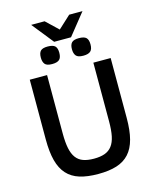

<svg xmlns="http://www.w3.org/2000/svg" viewBox="-145 -1107 985 1219"><g transform="rotate(-15 347.0 -497.5)"><path d="M612.8 -282.2Q612.8 -200.2 597.9 -143.6Q583 -86.9 551 -51.8Q519 -16.6 468.8 -0.7Q418.5 15.1 347.2 15.1Q275.9 15.1 225.3 -0.7Q174.8 -16.6 142.8 -52Q110.8 -87.4 95.9 -144Q81.1 -200.7 81.1 -282.2V-675.8H194.8V-292Q194.8 -233.4 202.9 -194.1Q210.9 -154.8 229 -130.6Q247.1 -106.4 275.9 -96.2Q304.7 -85.9 346.2 -85.9Q388.2 -85.9 417.2 -96.4Q446.3 -106.9 464.6 -130.9Q482.9 -154.8 491 -193.8Q499 -232.9 499 -290V-675.8H612.8ZM511.7 -793Q511.7 -760.7 496.8 -747.8Q481.9 -734.9 449.7 -734.9Q414.6 -734.9 402.1 -750Q389.6 -765.1 389.6 -793Q389.6 -823.2 403.1 -836.7Q416.5 -850.1 449.7 -850.1Q484.4 -850.1 498 -836.9Q511.7 -823.7 511.7 -793ZM306.6 -793Q306.6 -760.7 292 -747.8Q277.3 -734.9 244.6 -734.9Q209.5 -734.9 197.3 -750Q185.1 -765.1 185.1 -793Q185.1 -823.2 198.2 -836.7Q211.4 -850.1 244.6 -850.1Q279.3 -850.1 293 -836.9Q306.6 -823.7 306.6 -793ZM268.1 -1009.8 347.7 -934.1 429.7 -1009.8H517.1L403.8 -868.2H293L179.7 -1009.8Z"/></g></svg>

Font: Lorenzo Sans Medium
Style: Regular
Weight: 500
Foundry: Intel Corporation
Version: Version 1.00; ttfautohint (v1.5)